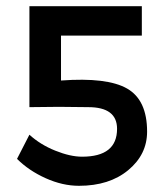

<svg xmlns="http://www.w3.org/2000/svg" viewBox="-20 -585 530 620"><path d="M177 -325Q326 -336 390.5 -299Q455 -262 455 -160Q455 -86 394 -35.5Q333 15 235 15Q182 15 127.5 -9.5Q73 -34 35 -72L75 -150Q110 -118 158.5 -98.5Q207 -79 245 -79Q358 -79 358 -169Q358 -239 265 -239L170 -240L75 -239V-565H438V-470H177Z"/></svg>

Font: MB Grotesk
Style: Regular
Weight: 400
Designer: Nawras Khrais
Foundry: Nawras Khrais
Version: Version 1.000;PS 001.000;hotconv 1.0.88;makeotf.lib2.5.64775